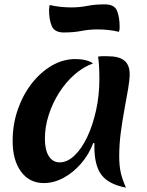

<svg xmlns="http://www.w3.org/2000/svg" viewBox="-20 -828 675 881"><path d="M408 -172Q388 -119 352 -77.5Q316 -36 271.5 -12Q227 12 181 12Q115 12 76.5 -40.5Q38 -93 38 -181Q38 -256 61 -323.5Q84 -391 124.5 -443.5Q165 -496 217 -526.5Q269 -557 326 -557Q351 -557 372 -552Q393 -547 407 -537Q362 -521 322 -486Q282 -451 251.5 -403Q221 -355 203.5 -300.5Q186 -246 186 -191Q186 -140 204 -111.5Q222 -83 254 -83Q289 -83 322 -114.5Q355 -146 380.5 -200Q406 -254 421 -322.5Q436 -391 436 -465Q436 -496 434.5 -523Q433 -550 430 -568Q439 -570 447 -570Q455 -570 474 -570Q526 -570 550.5 -550Q575 -530 575 -488Q575 -462 568 -421Q561 -380 551.5 -329Q542 -278 534.5 -222Q527 -166 527 -111Q527 -68 534 -36.5Q541 -5 558 33Q479 18 446 -25Q413 -68 413 -156Q413 -162 413 -164.5Q413 -167 414 -170ZM273 -679Q230 -679 217.5 -708.5Q205 -738 205 -783Q205 -789 206 -794Q207 -799 208 -805Q234 -799 258.5 -796.5Q283 -794 308 -794Q345 -794 380.5 -801Q416 -808 461 -808Q505 -808 517 -778.5Q529 -749 529 -704Q529 -698 528.5 -693Q528 -688 526 -682Q500 -688 476 -690.5Q452 -693 426 -693Q389 -693 353.5 -686Q318 -679 273 -679Z"/></svg>

Font: Merienda
Style: Bold
Weight: 700
Designer: Eduardo Rodriguez Tunni
Foundry: Eduardo Rodriguez Tunni
Version: Version 2.001